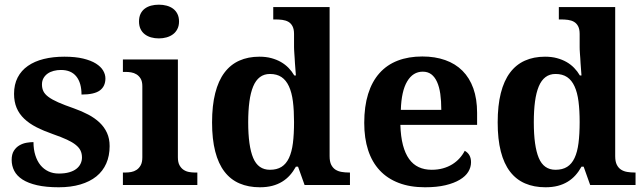

<svg xmlns="http://www.w3.org/2000/svg" viewBox="-20 -790 2748 820"><path d="M231 9.8Q176.8 9.8 138.4 1Q100.1 -7.8 75.9 -23.4Q51.8 -39.1 40.8 -60.5Q29.8 -82 29.8 -106.9Q29.8 -131.3 39.3 -146.2Q48.8 -161.1 63.2 -169.4Q77.6 -177.7 93.8 -180.4Q109.9 -183.1 123 -183.1Q123 -151.9 130.9 -127Q138.7 -102.1 152.8 -84.7Q167 -67.4 186.8 -58.1Q206.5 -48.8 231 -48.8Q256.8 -48.8 275.6 -54.2Q294.4 -59.6 306.4 -69.1Q318.4 -78.6 324.2 -91.1Q330.1 -103.5 330.1 -117.2Q330.1 -133.8 324 -146.7Q317.9 -159.7 303.7 -171.1Q289.6 -182.6 265.9 -193.6Q242.2 -204.6 207 -216.8Q166.5 -231 135.5 -246.8Q104.5 -262.7 83.3 -283Q62 -303.2 51 -329.3Q40 -355.5 40 -389.2Q40 -429.2 55.4 -459Q70.8 -488.8 99.1 -508.5Q127.4 -528.3 167 -538.1Q206.5 -547.9 254.9 -547.9Q302.2 -547.9 335.4 -539.8Q368.7 -531.7 389.6 -518.6Q410.6 -505.4 420.4 -488.8Q430.2 -472.2 430.2 -455.1Q430.2 -421.4 406.5 -403.8Q382.8 -386.2 328.1 -386.2Q328.1 -436 305.9 -463.6Q283.7 -491.2 240.2 -491.2Q224.1 -491.2 209.2 -487.3Q194.3 -483.4 183.3 -475.6Q172.4 -467.8 165.8 -456.3Q159.2 -444.8 159.2 -429.2Q159.2 -413.1 165.3 -400.4Q171.4 -387.7 186.8 -376.2Q202.1 -364.7 228.5 -353Q254.9 -341.3 295.9 -327.1Q329.1 -315.4 357.2 -300.5Q385.3 -285.6 405.5 -266.4Q425.8 -247.1 437 -222.4Q448.2 -197.8 448.2 -166Q448.2 -124.5 433.8 -91.8Q419.4 -59.1 391.6 -36.6Q363.8 -14.2 323.2 -2.2Q282.7 9.8 231 9.8Z M573.7 -698.2Q573.7 -717.3 580.3 -731Q586.9 -744.6 598.4 -753.2Q609.9 -761.7 625.2 -765.9Q640.6 -770 658.7 -770Q675.8 -770 691.4 -765.9Q707 -761.7 718.8 -753.2Q730.5 -744.6 737.5 -731Q744.6 -717.3 744.6 -698.2Q744.6 -679.7 737.5 -666Q730.5 -652.3 718.8 -643.6Q707 -634.8 691.4 -630.4Q675.8 -626 658.7 -626Q640.6 -626 625.2 -630.4Q609.9 -634.8 598.4 -643.6Q586.9 -652.3 580.3 -666Q573.7 -679.7 573.7 -698.2ZM516.6 -53.2Q527.8 -53.2 540.3 -55.4Q552.7 -57.6 563.2 -64.5Q573.7 -71.3 580.8 -84Q587.9 -96.7 587.9 -118.2V-421.9Q587.9 -441.9 580.8 -453.9Q573.7 -465.8 563 -472.4Q552.2 -479 539.8 -481Q527.3 -482.9 516.6 -482.9H504.9V-536.1H739.7V-118.2Q739.7 -96.7 746.8 -84Q753.9 -71.3 764.4 -64.5Q774.9 -57.6 787.6 -55.4Q800.3 -53.2 811 -53.2H822.8V0H504.9V-53.2Z M1387.7 -123Q1387.7 -100.1 1394.5 -86.4Q1401.4 -72.8 1412.8 -65.4Q1424.3 -58.1 1439.2 -55.7Q1454.1 -53.2 1470.7 -53.2H1474.6V0H1280.8L1252.9 -78.1H1243.7Q1232.4 -57.6 1218 -41.5Q1203.6 -25.4 1184.8 -13.9Q1166 -2.4 1142.6 3.7Q1119.1 9.8 1089.8 9.8Q1041 9.8 1002.9 -6.6Q964.8 -22.9 938.7 -56.9Q912.6 -90.8 899.2 -143.1Q885.7 -195.3 885.7 -267.1Q885.7 -339.4 899.2 -392.3Q912.6 -445.3 938.5 -479.7Q964.4 -514.2 1002 -531Q1039.6 -547.9 1087.9 -547.9Q1116.2 -547.9 1138.9 -541.7Q1161.6 -535.6 1179.9 -525.1Q1198.2 -514.6 1212.4 -500Q1226.6 -485.4 1236.8 -467.8H1243.7Q1241.7 -495.6 1239.7 -520Q1239.3 -530.3 1238.5 -541Q1237.8 -551.8 1237.1 -561.3Q1236.3 -570.8 1236.1 -578.1Q1235.8 -585.4 1235.8 -589.8V-645Q1235.8 -665.5 1229.2 -678Q1222.7 -690.4 1211.7 -696.8Q1200.7 -703.1 1186 -705.1Q1171.4 -707 1154.8 -707H1147V-759.8H1387.7ZM1132.8 -64.9Q1162.6 -64.9 1182.4 -77.4Q1202.1 -89.8 1214.1 -115.2Q1226.1 -140.6 1231 -179Q1235.8 -217.3 1235.8 -269Q1235.8 -318.4 1231 -356.7Q1226.1 -395 1214.1 -421.1Q1202.1 -447.3 1182.4 -460.7Q1162.6 -474.1 1132.8 -474.1Q1107.9 -474.1 1090.1 -460.7Q1072.3 -447.3 1061.3 -420.9Q1050.3 -394.5 1045.2 -356.2Q1040 -317.9 1040 -268.1Q1040 -166 1061.3 -115.5Q1082.5 -64.9 1132.8 -64.9Z M1785.6 -483.9Q1743.7 -483.9 1719 -442.4Q1694.3 -400.9 1691.9 -320.8H1864.7Q1864.7 -358.9 1860.4 -389.2Q1856 -419.4 1846.4 -440.4Q1836.9 -461.4 1822 -472.7Q1807.1 -483.9 1785.6 -483.9ZM1794.9 9.8Q1731.4 9.8 1682.9 -8.8Q1634.3 -27.3 1601.6 -62.5Q1568.8 -97.7 1552.2 -148.7Q1535.6 -199.7 1535.6 -265.1Q1535.6 -335.4 1552.2 -388.7Q1568.8 -441.9 1600.6 -477.5Q1632.3 -513.2 1678.5 -531Q1724.6 -548.8 1783.7 -548.8Q1837.9 -548.8 1881.3 -533.4Q1924.8 -518.1 1955.1 -487.8Q1985.4 -457.5 2001.5 -412.6Q2017.6 -367.7 2017.6 -308.1V-256.8H1689.9Q1691.4 -206.5 1700.9 -170.4Q1710.4 -134.3 1727.3 -110.8Q1744.1 -87.4 1768.3 -76.2Q1792.5 -64.9 1823.7 -64.9Q1849.6 -64.9 1871.6 -71Q1893.6 -77.1 1911.4 -88.1Q1929.2 -99.1 1942.6 -114Q1956.1 -128.9 1964.8 -146Q1991.7 -131.3 1991.7 -97.2Q1991.7 -75.7 1980 -56.4Q1968.3 -37.1 1943.8 -22.5Q1919.4 -7.8 1882.6 1Q1845.7 9.8 1794.9 9.8Z M2607.4 -123Q2607.4 -100.1 2614.3 -86.4Q2621.1 -72.8 2632.6 -65.4Q2644 -58.1 2658.9 -55.7Q2673.8 -53.2 2690.4 -53.2H2694.3V0H2500.5L2472.7 -78.1H2463.4Q2452.1 -57.6 2437.7 -41.5Q2423.3 -25.4 2404.5 -13.9Q2385.7 -2.4 2362.3 3.7Q2338.9 9.8 2309.6 9.8Q2260.7 9.8 2222.7 -6.6Q2184.6 -22.9 2158.4 -56.9Q2132.3 -90.8 2118.9 -143.1Q2105.5 -195.3 2105.5 -267.1Q2105.5 -339.4 2118.9 -392.3Q2132.3 -445.3 2158.2 -479.7Q2184.1 -514.2 2221.7 -531Q2259.3 -547.9 2307.6 -547.9Q2335.9 -547.9 2358.6 -541.7Q2381.3 -535.6 2399.7 -525.1Q2418 -514.6 2432.1 -500Q2446.3 -485.4 2456.5 -467.8H2463.4Q2461.4 -495.6 2459.5 -520Q2459 -530.3 2458.3 -541Q2457.5 -551.8 2456.8 -561.3Q2456.1 -570.8 2455.8 -578.1Q2455.6 -585.4 2455.6 -589.8V-645Q2455.6 -665.5 2449 -678Q2442.4 -690.4 2431.4 -696.8Q2420.4 -703.1 2405.8 -705.1Q2391.1 -707 2374.5 -707H2366.7V-759.8H2607.4ZM2352.5 -64.9Q2382.3 -64.9 2402.1 -77.4Q2421.9 -89.8 2433.8 -115.2Q2445.8 -140.6 2450.7 -179Q2455.6 -217.3 2455.6 -269Q2455.6 -318.4 2450.7 -356.7Q2445.8 -395 2433.8 -421.1Q2421.9 -447.3 2402.1 -460.7Q2382.3 -474.1 2352.5 -474.1Q2327.6 -474.1 2309.8 -460.7Q2292 -447.3 2281 -420.9Q2270 -394.5 2264.9 -356.2Q2259.8 -317.9 2259.8 -268.1Q2259.8 -166 2281 -115.5Q2302.2 -64.9 2352.5 -64.9Z"/></svg>

Font: Sahl Naskh
Style: Bold
Weight: 700
Designer: Pascal Zoghbi
Version: Version 1.001